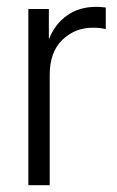

<svg xmlns="http://www.w3.org/2000/svg" viewBox="-20 -542 342 562"><path d="M63 0V-515.6H123V-429.7H124.5Q140.6 -471.2 176 -496.6Q211.4 -522 262.2 -522Q271.5 -522 278.1 -521.2Q284.7 -520.5 289.6 -520V-457Q285.2 -458 275.4 -459.5Q265.6 -460.9 252 -460.9Q199.2 -460.9 162.4 -425.3Q125.5 -389.6 125.5 -322.3V0Z"/></svg>

Font: Inter Display Light
Style: Regular
Weight: 300
Designer: Rasmus Andersson
Foundry: rsms
Version: Version 4.000;git-a52131595